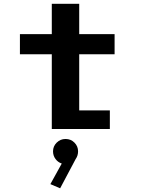

<svg xmlns="http://www.w3.org/2000/svg" viewBox="-20 -680 750 1012"><path d="M85 -394V-500H253V-660H397.5V-500H584V-394H397.5V-98H559V0H253V-394ZM391.5 117.5Q391.5 140.5 379 158L297 312.5L245.5 290.5L305.5 182Q285.5 175.5 272.5 158Q259.5 140.5 259.5 117.5Q259.5 91 278.8 71.8Q298 52.5 325.5 52.5Q353.5 52.5 372.5 71.8Q391.5 91 391.5 117.5Z"/></svg>

Font: League Mono SemiBold
Style: Regular
Weight: 600
Width: 6
Designer: Tyler Finck
Foundry: The League of Moveable Type / Tyler Finck
Version: Version 2.300;RELEASE